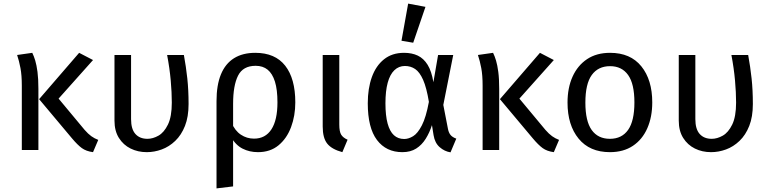

<svg xmlns="http://www.w3.org/2000/svg" viewBox="-20 -832 4266 1065"><path d="M197 -282 419 -539 496 -499 305 -285 449 -112Q469 -89 486.5 -76.5Q504 -64 525 -56L496 12Q458 7 434 -10.5Q410 -28 379 -65ZM75 -527 159 -539Q168 -521 175.5 -496Q183 -471 188 -433Q193 -395 193 -339V0H101V-357Q101 -415 93.5 -454.5Q86 -494 75 -527Z M907 -527H1000Q1012 -462 1019 -397Q1026 -332 1026 -255Q1026 -184 1006 -133.5Q986 -83 952 -50.5Q918 -18 877 -3Q836 12 794 12Q745 12 704.5 -8Q664 -28 639.5 -67Q615 -106 615 -163V-527H707V-171Q707 -116 731 -89Q755 -62 798 -62Q828 -62 859 -79.5Q890 -97 911.5 -141Q933 -185 933 -263Q933 -319 927 -386Q921 -453 907 -527Z M1396 -539Q1506 -539 1562 -467.5Q1618 -396 1618 -264Q1618 -190 1594.5 -127Q1571 -64 1525 -26Q1479 12 1411 12Q1364 12 1325.5 -7.5Q1287 -27 1261 -73L1264 -152Q1283 -107 1316 -85Q1349 -63 1389 -63Q1452 -63 1485.5 -114.5Q1519 -166 1519 -264Q1519 -335 1505 -379.5Q1491 -424 1464.5 -445.5Q1438 -467 1398 -467Q1328 -467 1300.5 -412.5Q1273 -358 1273 -256V202L1181 213V-271Q1181 -360 1205.5 -419.5Q1230 -479 1278 -509Q1326 -539 1396 -539Z M1770 -527H1862V-141Q1862 -102 1872.5 -85Q1883 -68 1908 -57L1879 12Q1820 -4 1795 -35.5Q1770 -67 1770 -130Z M2221 -539Q2265 -539 2297.5 -523.5Q2330 -508 2352 -472.5Q2374 -437 2384 -376L2410 -527H2494L2439 -250L2465 -116Q2469 -96 2479 -83.5Q2489 -71 2511 -63L2479 13Q2446 8 2419 -15.5Q2392 -39 2385 -82L2376 -138Q2363 -97 2341.5 -62.5Q2320 -28 2288.5 -8Q2257 12 2212 12Q2122 12 2071 -55.5Q2020 -123 2020 -259Q2020 -341 2042.5 -404Q2065 -467 2110 -503Q2155 -539 2221 -539ZM2226 -466Q2192 -466 2167.5 -442.5Q2143 -419 2130.5 -373Q2118 -327 2118 -259Q2118 -191 2130 -147Q2142 -103 2165 -82Q2188 -61 2222 -61Q2246 -61 2271.5 -76.5Q2297 -92 2320 -136.5Q2343 -181 2359 -267Q2346 -346 2327 -389Q2308 -432 2283 -449Q2258 -466 2226 -466ZM2207 -606 2244 -812 2340 -794 2272 -595Z M2753 -282 2975 -539 3052 -499 2861 -285 3005 -112Q3025 -89 3042.5 -76.5Q3060 -64 3081 -56L3052 12Q3014 7 2990 -10.5Q2966 -28 2935 -65ZM2631 -527 2715 -539Q2724 -521 2731.5 -496Q2739 -471 2744 -433Q2749 -395 2749 -339V0H2657V-357Q2657 -415 2649.5 -454.5Q2642 -494 2631 -527Z M3364 -539Q3477 -539 3537.5 -464Q3598 -389 3598 -264Q3598 -183 3570.5 -120.5Q3543 -58 3490.5 -23Q3438 12 3363 12Q3251 12 3189.5 -63Q3128 -138 3128 -263Q3128 -345 3156 -407Q3184 -469 3236.5 -504Q3289 -539 3364 -539ZM3364 -465Q3298 -465 3262.5 -416Q3227 -367 3227 -263Q3227 -160 3262 -111Q3297 -62 3363 -62Q3429 -62 3464 -111.5Q3499 -161 3499 -264Q3499 -367 3464 -416Q3429 -465 3364 -465Z M4037 -527H4130Q4142 -462 4149 -397Q4156 -332 4156 -255Q4156 -184 4136 -133.5Q4116 -83 4082 -50.5Q4048 -18 4007 -3Q3966 12 3924 12Q3875 12 3834.5 -8Q3794 -28 3769.5 -67Q3745 -106 3745 -163V-527H3837V-171Q3837 -116 3861 -89Q3885 -62 3928 -62Q3958 -62 3989 -79.5Q4020 -97 4041.5 -141Q4063 -185 4063 -263Q4063 -319 4057 -386Q4051 -453 4037 -527Z"/></svg>

Font: Fira Sans Variable
Style: Regular
Weight: 400
Designer: Carrois Corporate & Edenspiekermann AG
Foundry: Carrois Corporate GbR & Edenspiekermann AG
Version: Version 4.202